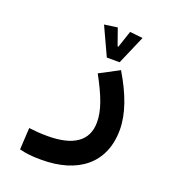

<svg xmlns="http://www.w3.org/2000/svg" viewBox="-136 -617 858 956"><g transform="rotate(20 293.0 -139.0)"><path d="M192.4 235.8C382.3 235.8 508.3 142.6 508.3 -38.1C508.3 -122.1 474.1 -216.3 412.1 -319.3L308.6 -264.6C362.3 -166 388.7 -98.1 388.7 -34.2C388.7 68.4 311.5 114.3 180.7 114.3C138.7 114.3 118.2 111.8 81.1 107.9L74.7 223.1C110.8 232.4 140.1 235.8 192.4 235.8ZM324.2 -354H392.1L458 -506.3L389.6 -513.7L359.9 -424.8H355.5L324.2 -513.7L254.9 -503.9Z"/></g></svg>

Font: Cascadia Mono SemiBold
Style: Regular
Weight: 600
Monospace: yes
Designer: Aaron Bell
Foundry: Saja Typeworks
Version: Version 2404.023